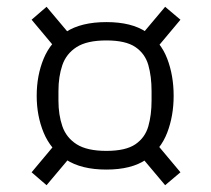

<svg xmlns="http://www.w3.org/2000/svg" viewBox="-20 -628 620 565"><path d="M293 -129Q219 -129 174 -158.5Q129 -188 108.5 -237.5Q88 -287 88 -346Q88 -406 108.5 -455.5Q129 -505 174 -534Q219 -563 293 -563Q367 -563 410 -534Q453 -505 472 -455.5Q491 -406 491 -346Q491 -287 472 -237.5Q453 -188 410 -158.5Q367 -129 293 -129ZM117 -83 73 -121 145 -207 186 -165ZM466 -83 397 -165 439 -207 511 -121ZM293 -184Q350 -184 378.5 -203.5Q407 -223 416.5 -256.5Q426 -290 426 -332V-360Q426 -403 416.5 -436.5Q407 -470 378.5 -489.5Q350 -509 293 -509Q236 -509 205.5 -489.5Q175 -470 163.5 -436.5Q152 -403 152 -360V-332Q152 -290 163.5 -256.5Q175 -223 205.5 -203.5Q236 -184 293 -184ZM145 -484 73 -570 117 -608 186 -526ZM439 -484 397 -526 466 -608 511 -570Z"/></svg>

Font: Mozilla Headline ExtraLight
Style: Regular
Weight: 200
Designer: Studio DRAMA
Foundry: Studio DRAMA
Version: Version 1.000